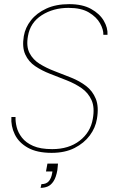

<svg xmlns="http://www.w3.org/2000/svg" viewBox="-20 -731 576 927"><path d="M209 59H260Q259 66 258.5 74.5Q258 83 257 90Q251 125 238.5 144Q226 163 210 169.5Q194 176 176 176L180 158Q204 158 216 143.5Q228 129 232 104L233 97H202ZM229 7Q159 7 115 -17.5Q71 -42 51.5 -82Q32 -122 35 -166H55Q54 -144 60.5 -117.5Q67 -91 86 -66.5Q105 -42 140 -26.5Q175 -11 232 -11Q312 -11 364.5 -51.5Q417 -92 428 -157Q438 -212 422 -247.5Q406 -283 374.5 -305Q343 -327 302.5 -343Q262 -359 222 -374.5Q182 -390 150 -411.5Q118 -433 102 -468Q86 -503 95 -557Q102 -598 129.5 -633Q157 -668 203.5 -689.5Q250 -711 314 -711Q378 -711 419.5 -688Q461 -665 481 -631Q501 -597 499 -563H479Q480 -588 463 -618.5Q446 -649 409 -671Q372 -693 311 -693Q237 -693 181.5 -657.5Q126 -622 115 -557Q106 -507 122.5 -475Q139 -443 171 -423Q203 -403 243.5 -387.5Q284 -372 324 -356Q364 -340 395.5 -316Q427 -292 442.5 -254Q458 -216 448 -157Q441 -114 413.5 -77Q386 -40 340 -16.5Q294 7 229 7Z"/></svg>

Font: Poppins Variable
Style: Italic
Weight: 100
Italic angle: -10°
Designer: Jonny Pinhorn
Foundry: Indian Type Foundry
Version: Version 6.000